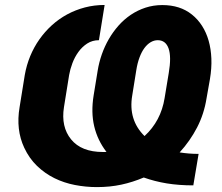

<svg xmlns="http://www.w3.org/2000/svg" viewBox="-20 -758 911 788"><path d="M60.4 -318.2 81.7 -450.3Q88.8 -490.8 104 -527.7Q119.3 -564.6 141.7 -596.4Q164.1 -628.2 192.8 -654.3Q221.6 -680.4 255.7 -698.9Q289.8 -717.3 328.5 -727.5Q367.2 -737.6 409.4 -737.6L386 -593Q359 -593 337.9 -579.4Q316.8 -565.7 301.7 -544.7Q286.6 -523.8 277.2 -498.8Q267.8 -473.7 263.8 -450.6L242.5 -318.2Q229.8 -237.6 271.7 -186.1Q313.9 -134.2 402.3 -134.2Q406.2 -134.2 409.8 -134.2Q413.4 -134.2 416.9 -134.6Q380.3 -182.2 366.7 -239.5Q353 -296.9 364.3 -366.5L381 -468.8Q386.4 -502.1 397.9 -535Q409.4 -567.8 426.7 -597.7Q443.9 -627.5 466.6 -653.1Q489.3 -678.6 517 -697.3Q544.7 -715.9 577.2 -726.6Q609.7 -737.2 646.3 -737.2Q719.1 -737.2 767.4 -698.5Q791.9 -679 809.3 -651.8Q826.7 -624.6 836.3 -590.9Q845.9 -557.2 847.5 -517.6Q849.1 -478 841.6 -433.2L827.8 -355.1Q817.5 -290.1 788.9 -234.9Q760.3 -179.7 717.3 -132.5Q735.8 -129.6 755.1 -128Q774.5 -126.4 795.1 -126.4L773.4 2.8Q714.1 2.8 664.4 -5.3Q614.7 -13.5 570 -29.5Q524.9 -10.3 478 -0.2Q431.1 9.9 377.8 9.9Q332 9.9 287.3 1.2Q242.5 -7.5 203.3 -26.8Q164.1 -46.2 132.1 -76.9Q100.1 -107.6 79.5 -151.6Q44.7 -225.9 60.4 -318.2ZM573.2 -199.6Q640.3 -261.4 655.5 -355.1L672.6 -458.5Q683.9 -525.2 671.9 -559.1Q659.8 -593 627.5 -593Q612.2 -593 598.2 -584.7Q584.2 -576.3 572.6 -560.7Q561.1 -545.1 552.6 -522.2Q544 -499.3 539.4 -470.2L522.7 -366.1Q505.7 -266 573.2 -199.6Z"/></svg>

Font: Inter P Extra Bold
Style: Italic
Weight: 800
Italic angle: 9.39999°
Designer: Rasmus Andersson
Foundry: rsms
Version: Version 3.018;git-588b23468